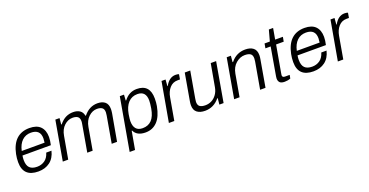

<svg xmlns="http://www.w3.org/2000/svg" viewBox="-33 -1452 4623 2404"><g transform="rotate(-20 2279.0 -249.5)"><path d="M237.8 12.2Q36.1 12.2 36.1 -183.1Q36.1 -235.4 46.9 -289.1Q98.1 -538.1 314 -538.1Q410.6 -538.1 459.2 -488.5Q507.8 -439 507.8 -349.1Q507.8 -301.8 494.1 -244.1H116.2Q110.8 -213.9 110.8 -185.1Q110.8 -114.3 143.3 -81.5Q175.8 -48.8 242.2 -48.8Q299.8 -48.8 344.2 -79.6Q388.7 -110.4 408.2 -176.8H478Q455.6 -83 392.3 -35.4Q329.1 12.2 237.8 12.2ZM127 -300.8H431.2Q436 -335.9 436 -356.9Q436 -477.1 311 -477.1Q240.2 -477.1 192.9 -431.6Q145.5 -386.2 127 -300.8Z M564.5 0 656.7 -525.9H712.4L704.6 -442.9H711.4Q752.9 -494.1 797.9 -516.1Q842.8 -538.1 896.5 -538.1Q949.7 -538.1 984.4 -514.6Q1019 -491.2 1027.3 -442.9H1034.7Q1111.3 -538.1 1220.7 -538.1Q1283.7 -538.1 1320.1 -507.6Q1356.4 -477.1 1356.4 -412.1Q1356.4 -390.6 1351.6 -358.9L1287.6 0H1216.3L1278.3 -355Q1282.7 -389.2 1282.7 -396Q1282.7 -439.9 1258.3 -457Q1233.9 -474.1 1190.4 -474.1Q1129.9 -474.1 1079.3 -426.8Q1028.8 -379.4 1014.6 -297.9L962.4 0H890.6L952.6 -355Q957.5 -380.4 957.5 -396Q957.5 -439.9 933.3 -457Q909.2 -474.1 865.7 -474.1Q804.7 -474.1 754.2 -427.7Q703.6 -381.3 689.5 -297.9L636.7 0Z M1392.6 172.9 1515.6 -525.9H1571.3L1566.4 -449.2H1573.2Q1640.1 -538.1 1743.7 -538.1Q1917.5 -538.1 1917.5 -349.1Q1917.5 -294.9 1909.2 -250Q1884.8 -117.7 1822.3 -52.7Q1759.8 12.2 1666.5 12.2Q1550.3 12.2 1513.2 -67.9H1507.3L1464.4 172.9ZM1649.4 -50.8Q1723.6 -50.8 1769.3 -97.9Q1814.9 -145 1832.5 -246.1Q1843.3 -312.5 1843.3 -348.1Q1843.3 -475.1 1729.5 -475.1Q1655.3 -475.1 1607.2 -423.8Q1559.1 -372.6 1542.5 -275.9Q1532.2 -210 1532.2 -187Q1532.2 -50.8 1649.4 -50.8Z M1978 0 2071.3 -525.9H2125L2118.2 -439.9H2123Q2176.8 -538.1 2261.2 -538.1Q2289.1 -538.1 2306.2 -530.8L2294.9 -464.8H2262.2Q2198.7 -464.8 2156.7 -417.7Q2114.7 -370.6 2102.1 -295.9L2050.3 0Z M2459 12.2Q2391.1 12.2 2352.1 -18.3Q2313 -48.8 2313 -113.8Q2313 -139.6 2318.8 -169.9L2380.9 -525.9H2454.1L2392.1 -171.9Q2387.2 -146.5 2387.2 -130.9Q2387.2 -85.9 2412.8 -68.8Q2438.5 -51.8 2485.8 -51.8Q2527.3 -51.8 2565.4 -69.8Q2603.5 -87.9 2633.3 -127.7Q2663.1 -167.5 2672.9 -223.1L2727.1 -525.9H2798.8L2707 0H2650.9L2659.2 -83H2652.8Q2574.7 12.2 2459 12.2Z M2847.7 0 2939.9 -525.9H2995.6L2987.8 -442.9H2994.6Q3071.3 -538.1 3189 -538.1Q3255.9 -538.1 3294.7 -507.6Q3333.5 -477.1 3333.5 -412.1Q3333.5 -385.7 3327.6 -356L3265.6 0H3193.8L3255.9 -354Q3259.8 -384.3 3259.8 -395Q3259.8 -439.9 3234.4 -457Q3209 -474.1 3160.6 -474.1Q3096.7 -474.1 3041.7 -427Q2986.8 -379.9 2971.7 -295.9L2919.9 0Z M3518.6 11.2Q3473.6 11.2 3454.6 -7.8Q3435.5 -26.9 3435.5 -62Q3435.5 -75.2 3438.5 -89.8L3503.4 -464.8H3433.6L3444.3 -525.9H3514.6L3554.7 -671.9H3611.3L3585.4 -525.9H3688.5L3677.2 -464.8H3575.7L3512.7 -107.9Q3508.3 -85.9 3508.3 -79.1Q3508.3 -63.5 3516.6 -56.2Q3524.9 -48.8 3544.4 -48.8H3605.5L3596.7 -2.9Q3561 11.2 3518.6 11.2Z M3902.8 12.2Q3701.2 12.2 3701.2 -183.1Q3701.2 -235.4 3711.9 -289.1Q3763.2 -538.1 3979 -538.1Q4075.7 -538.1 4124.3 -488.5Q4172.9 -439 4172.9 -349.1Q4172.9 -301.8 4159.2 -244.1H3781.2Q3775.9 -213.9 3775.9 -185.1Q3775.9 -114.3 3808.3 -81.5Q3840.8 -48.8 3907.2 -48.8Q3964.8 -48.8 4009.3 -79.6Q4053.7 -110.4 4073.2 -176.8H4143.1Q4120.6 -83 4057.4 -35.4Q3994.1 12.2 3902.8 12.2ZM3792 -300.8H4096.2Q4101.1 -335.9 4101.1 -356.9Q4101.1 -477.1 3976.1 -477.1Q3905.3 -477.1 3857.9 -431.6Q3810.5 -386.2 3792 -300.8Z M4229.5 0 4322.8 -525.9H4376.5L4369.6 -439.9H4374.5Q4428.2 -538.1 4512.7 -538.1Q4540.5 -538.1 4557.6 -530.8L4546.4 -464.8H4513.7Q4450.2 -464.8 4408.2 -417.7Q4366.2 -370.6 4353.5 -295.9L4301.8 0Z"/></g></svg>

Font: Archivo Light
Style: Italic
Weight: 300
Italic angle: -10°
Designer: Hector Gatti
Foundry: Omnibus-Type
Version: Version 2.001